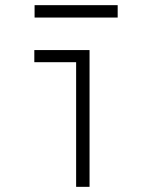

<svg xmlns="http://www.w3.org/2000/svg" viewBox="-20 -724 590 744"><path d="M275 0V-483H113V-530H327V0ZM436 -656H114V-704H436Z"/></svg>

Font: Lode Dark
Style: Regular
Weight: 400
Monospace: yes
Designer: Belleve Invis
Foundry: Belleve Invis
Version: Version 29.2.0; ttfautohint (v1.8.3)